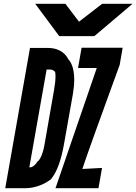

<svg xmlns="http://www.w3.org/2000/svg" viewBox="-20 -985 714 1005"><path d="M137 -734H234Q267 -734 294.8 -719.2Q322.5 -704.5 338 -674.5Q353 -658.5 360.8 -631Q368.5 -603.5 368.5 -567Q368.5 -534.5 361.5 -492.5L315 -230.5Q304 -168.5 287.8 -123.2Q271.5 -78 247 -47Q218 -24.5 182.5 -12.2Q147 0 114.5 0H7.5ZM176 -139.5Q186 -145 196.2 -168.2Q206.5 -191.5 212.5 -225.5L263 -514.5Q270.5 -557.5 270.5 -584.5Q270.5 -600.5 268.5 -609Q261 -616.5 254.8 -618.8Q248.5 -621 240 -621H224L133.5 -109H137.5Q146.5 -109 157.2 -117.2Q168 -125.5 176 -139.5ZM486.5 -629H388.5L407 -735H622L606.5 -645.5Q606 -642 560.5 -519Q523 -416 478.5 -292.8Q434 -169.5 411 -100.5L514 -106L495.5 0H270.5ZM164.5 -965H322.5L393.5 -871.5L514.5 -965H673.5L474 -796H290Z"/></svg>

Font: JuliaMono Black
Style: Italic
Weight: 900
Italic angle: -9°
Monospace: yes
Designer: cormullion
Foundry: corm
Version: Version 0.057; ttfautohint (v1.8.4)